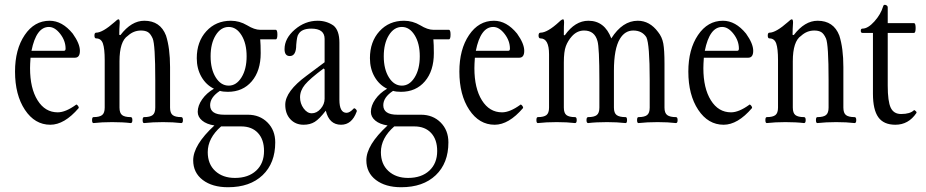

<svg xmlns="http://www.w3.org/2000/svg" viewBox="-20 -512 3881 805"><path d="M191 11Q126 11 84.5 -51.5Q43 -114 43 -212Q43 -305 83.5 -365Q124 -425 188 -425Q241 -425 285 -371Q315 -329 315 -299Q315 -270 294 -270H108Q106 -242 106 -226Q106 -142 137.5 -91.5Q169 -41 222 -41Q255 -41 299 -73Q300 -75 303.5 -72Q307 -69 309 -65Q311 -61 310 -59Q250 11 191 11ZM185 -399Q132 -399 112 -299H248Q255 -299 255 -308Q255 -341 232.5 -370Q210 -399 185 -399Z M372 4Q366 4 366 -8.5Q366 -21 372 -21Q397 -21 408 -29.5Q419 -38 419 -61V-260Q419 -308 411.5 -329.5Q404 -351 383 -351Q376 -351 376 -363Q376 -375 383 -375Q410 -375 461 -420Q472 -431 477 -431Q482 -431 482 -417Q480 -389 480 -366L485 -365Q531 -425 585 -425Q652 -425 676 -363Q693 -310 693 -231V-61Q693 -38 704 -29.5Q715 -21 740 -21Q747 -21 747 -8.5Q747 4 740 4Q707 0 663 0Q620 0 584 4Q578 4 578 -8.5Q578 -21 584 -21Q609 -21 620 -29.5Q631 -38 631 -61V-176Q631 -326 620 -351Q611 -371 600 -377.5Q589 -384 571 -384Q540 -384 516 -362Q481 -339 481 -255V-61Q481 -38 492 -29.5Q503 -21 528 -21Q535 -21 535 -8.5Q535 4 528 4Q495 0 450 0Q407 0 372 4Z M935 -127Q915 -127 902 -131Q861 -104 861 -71Q861 -31 920 -31H1019Q1069 -31 1101.5 1.5Q1134 34 1134 85Q1134 172 1081 222.5Q1028 273 936 273Q870 273 830 242.5Q790 212 790 160Q790 96 879 14Q846 9 827.5 -6.5Q809 -22 809 -43Q809 -69 827.5 -95.5Q846 -122 877 -140Q844 -156 824.5 -190Q805 -224 805 -268Q805 -337 845 -381Q885 -425 948 -425Q984 -425 1016 -406Q1047 -387 1071 -387H1136Q1143 -387 1143 -367Q1143 -347 1136 -347H1071Q1073 -326 1073 -289Q1073 -215 1035.5 -171Q998 -127 935 -127ZM939 -153Q971 -153 992.5 -187.5Q1014 -222 1014 -276Q1014 -330 992.5 -364.5Q971 -399 939 -399Q906 -399 884.5 -364.5Q863 -330 863 -276Q863 -222 884.5 -187.5Q906 -153 939 -153ZM965 234Q1021 234 1054 203.5Q1087 173 1087 121Q1087 73 1061.5 45.5Q1036 18 991 18H907Q851 67 851 126Q851 176 882.5 205Q914 234 965 234Z M1253 11Q1219 11 1197.5 -12Q1176 -35 1176 -73Q1176 -129 1266 -195L1341 -251V-349Q1341 -392 1285 -392Q1244 -392 1231 -368Q1225 -361 1222 -324Q1222 -277 1195 -277Q1173 -277 1173 -306Q1173 -351 1216 -388Q1259 -425 1312 -425Q1349 -425 1378 -405Q1403 -385 1403 -333V-94Q1403 -39 1433 -39Q1446 -39 1462 -56Q1465 -61 1472 -54Q1478 -48 1475 -43Q1455 11 1410 11Q1360 11 1346 -48Q1319 -13 1299.5 -1Q1280 11 1253 11ZM1287 -37Q1308 -37 1324.5 -56Q1341 -75 1341 -98V-221L1337 -225Q1279 -182 1258.5 -157Q1238 -132 1238 -104Q1238 -78 1253 -57.5Q1268 -37 1287 -37Z M1661 -127Q1641 -127 1628 -131Q1587 -104 1587 -71Q1587 -31 1646 -31H1745Q1795 -31 1827.5 1.5Q1860 34 1860 85Q1860 172 1807 222.5Q1754 273 1662 273Q1596 273 1556 242.5Q1516 212 1516 160Q1516 96 1605 14Q1572 9 1553.5 -6.5Q1535 -22 1535 -43Q1535 -69 1553.5 -95.5Q1572 -122 1603 -140Q1570 -156 1550.5 -190Q1531 -224 1531 -268Q1531 -337 1571 -381Q1611 -425 1674 -425Q1710 -425 1742 -406Q1773 -387 1797 -387H1862Q1869 -387 1869 -367Q1869 -347 1862 -347H1797Q1799 -326 1799 -289Q1799 -215 1761.5 -171Q1724 -127 1661 -127ZM1665 -153Q1697 -153 1718.5 -187.5Q1740 -222 1740 -276Q1740 -330 1718.5 -364.5Q1697 -399 1665 -399Q1632 -399 1610.5 -364.5Q1589 -330 1589 -276Q1589 -222 1610.5 -187.5Q1632 -153 1665 -153ZM1691 234Q1747 234 1780 203.5Q1813 173 1813 121Q1813 73 1787.5 45.5Q1762 18 1717 18H1633Q1577 67 1577 126Q1577 176 1608.5 205Q1640 234 1691 234Z M2054 11Q1989 11 1947.5 -51.5Q1906 -114 1906 -212Q1906 -305 1946.5 -365Q1987 -425 2051 -425Q2104 -425 2148 -371Q2178 -329 2178 -299Q2178 -270 2157 -270H1971Q1969 -242 1969 -226Q1969 -142 2000.5 -91.5Q2032 -41 2085 -41Q2118 -41 2162 -73Q2163 -75 2166.5 -72Q2170 -69 2172 -65Q2174 -61 2173 -59Q2113 11 2054 11ZM2048 -399Q1995 -399 1975 -299H2111Q2118 -299 2118 -308Q2118 -341 2095.5 -370Q2073 -399 2048 -399Z M2235 4Q2229 4 2229 -8.5Q2229 -21 2235 -21Q2260 -21 2271 -29.5Q2282 -38 2282 -61V-284Q2282 -351 2246 -351Q2238 -351 2238 -363Q2238 -375 2246 -375Q2275 -375 2324 -420Q2335 -431 2341 -431Q2345 -431 2345 -417Q2344 -409 2344 -365L2348 -364Q2391 -425 2447 -425Q2515 -425 2543 -351Q2590 -425 2654 -425Q2704 -425 2739 -378Q2756 -357 2761 -329.5Q2766 -302 2766 -246V-61Q2766 -38 2777.5 -29.5Q2789 -21 2814 -21Q2821 -21 2821 -8.5Q2821 4 2814 4Q2781 0 2737 0Q2693 0 2657 4Q2651 4 2651 -8.5Q2651 -21 2657 -21Q2682 -21 2693 -29.5Q2704 -38 2704 -61V-176Q2704 -327 2690 -356Q2672 -384 2635 -384Q2600 -384 2579 -349Q2554 -308 2554 -215V-61Q2554 -38 2565.5 -29.5Q2577 -21 2603 -21Q2609 -21 2609 -8.5Q2609 4 2603 4Q2567 0 2525 0Q2479 0 2446 4Q2439 4 2439 -8.5Q2439 -21 2446 -21Q2471 -21 2482 -29.5Q2493 -38 2493 -61V-174Q2493 -314 2485 -340Q2473 -384 2429 -384Q2399 -384 2377 -359Q2361 -341 2352.5 -318.5Q2344 -296 2344 -250V-61Q2344 -38 2355 -29.5Q2366 -21 2391 -21Q2398 -21 2398 -8.5Q2398 4 2391 4Q2358 0 2314 0Q2270 0 2235 4Z M3014 11Q2949 11 2907.5 -51.5Q2866 -114 2866 -212Q2866 -305 2906.5 -365Q2947 -425 3011 -425Q3064 -425 3108 -371Q3138 -329 3138 -299Q3138 -270 3117 -270H2931Q2929 -242 2929 -226Q2929 -142 2960.5 -91.5Q2992 -41 3045 -41Q3078 -41 3122 -73Q3123 -75 3126.5 -72Q3130 -69 3132 -65Q3134 -61 3133 -59Q3073 11 3014 11ZM3008 -399Q2955 -399 2935 -299H3071Q3078 -299 3078 -308Q3078 -341 3055.5 -370Q3033 -399 3008 -399Z M3195 4Q3189 4 3189 -8.5Q3189 -21 3195 -21Q3220 -21 3231 -29.5Q3242 -38 3242 -61V-260Q3242 -308 3234.5 -329.5Q3227 -351 3206 -351Q3199 -351 3199 -363Q3199 -375 3206 -375Q3233 -375 3284 -420Q3295 -431 3300 -431Q3305 -431 3305 -417Q3303 -389 3303 -366L3308 -365Q3354 -425 3408 -425Q3475 -425 3499 -363Q3516 -310 3516 -231V-61Q3516 -38 3527 -29.5Q3538 -21 3563 -21Q3570 -21 3570 -8.5Q3570 4 3563 4Q3530 0 3486 0Q3443 0 3407 4Q3401 4 3401 -8.5Q3401 -21 3407 -21Q3432 -21 3443 -29.5Q3454 -38 3454 -61V-176Q3454 -326 3443 -351Q3434 -371 3423 -377.5Q3412 -384 3394 -384Q3363 -384 3339 -362Q3304 -339 3304 -255V-61Q3304 -38 3315 -29.5Q3326 -21 3351 -21Q3358 -21 3358 -8.5Q3358 4 3351 4Q3318 0 3273 0Q3230 0 3195 4Z M3734 11Q3685 11 3662.5 -20.5Q3640 -52 3640 -119V-374H3596Q3589 -374 3589 -383Q3589 -392 3596 -392Q3619 -392 3646 -422Q3673 -452 3683 -486Q3685 -494 3694 -491Q3702 -488 3702 -481V-415H3812Q3819 -415 3819 -394.5Q3819 -374 3812 -374H3702V-153Q3702 -87 3714.5 -60.5Q3727 -34 3758 -34Q3796 -34 3812 -50Q3813 -51 3816 -49Q3819 -47 3821.5 -44Q3824 -41 3822 -38Q3789 11 3734 11Z"/></svg>

Font: Junicode Cond Light
Style: Regular
Weight: 300
Width: 3
Designer: Peter S. Baker
Version: Version 2.201